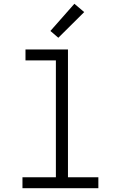

<svg xmlns="http://www.w3.org/2000/svg" viewBox="-20 -997 640 1017"><path d="M99 0V-58H276V-677H115V-735H340V-58H501V0ZM289 -797 247 -833 374 -977 426 -933Z"/></svg>

Font: Iosevka Curly Light Extended
Style: Regular
Weight: 300
Width: 7
Monospace: yes
Designer: Belleve Invis
Foundry: Belleve Invis
Version: Version 11.1.0; ttfautohint (v1.8.3)